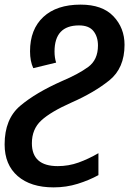

<svg xmlns="http://www.w3.org/2000/svg" viewBox="-57 -571 589 831"><path d="M175 240Q230 240 279.5 224.5Q329 209 369 187V92Q326 117 283 132.5Q240 148 193 148Q81 148 81 49Q81 -12 121.5 -49.5Q162 -87 252 -127Q350 -170 416 -223Q482 -276 482 -377Q482 -450 434 -500.5Q386 -551 292 -551Q188 -551 130.5 -497.5Q73 -444 73 -349Q73 -306 87 -276L186 -300Q179 -321 179 -348Q179 -461 285 -461Q328 -461 347.5 -436.5Q367 -412 367 -374Q367 -312 324.5 -281Q282 -250 211 -220Q98 -170 30.5 -113Q-37 -56 -37 54Q-37 142 19.5 191Q76 240 175 240Z"/></svg>

Font: Noto Sans UI Medium
Style: Italic
Weight: 500
Italic angle: -12°
Designer: Monotype Design Team
Foundry: Monotype Imaging Inc.
Version: Version 1.901